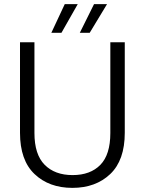

<svg xmlns="http://www.w3.org/2000/svg" viewBox="-20 -904 701 931"><path d="M147 -699V-259Q147 -155 196.5 -105Q246 -55 332 -55Q418 -55 466.5 -104.5Q515 -154 515 -259V-699H585V-260Q585 -127 514.5 -60Q444 7 331 7Q218 7 147.5 -60Q77 -127 77 -260V-699ZM278 -745H229L294 -884H357ZM436 -884H499L415 -745H367Z"/></svg>

Font: Poppins-Tabular Light
Style: Regular
Weight: 300
Designer: Ninad Kale (Devanagari), Jonny Pinhorn (Latin)
Foundry: Indian Type Foundry
Version: Version 4.004